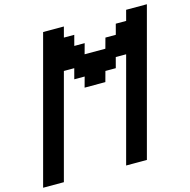

<svg xmlns="http://www.w3.org/2000/svg" viewBox="-123 -996 1105 1117"><g transform="rotate(-15 429.5 -437.5)"><path d="M500 0H625Q664.1 -146 742.2 -437.5Q820.3 -729 859.4 -875H734.4L717.8 -812.5H655.3L638.7 -750H576.2L559.1 -687.5H434.1L451.2 -750H388.7L405.3 -812.5H342.8L359.4 -875H234.4Q195.3 -729 117.2 -437.5Q39.1 -146 0 0H125Q152.8 -104 208.7 -312.3Q264.6 -520.5 292.5 -625H355L338.4 -562.5H400.9L383.8 -500H508.8L525.9 -562.5H588.4L605 -625H667.5Q639.6 -520.5 583.7 -312.3Q527.8 -104 500 0Z"/></g></svg>

Font: Faithful 32x
Style: Oblique
Weight: 400
Foundry: Faithful Resource Pack
Version: Version 1.0; January 27, 2023